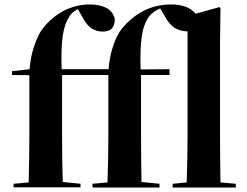

<svg xmlns="http://www.w3.org/2000/svg" viewBox="-20 -850 1112 863"><path d="M969 -238Q969 -189 969.5 -136.5Q970 -84 971 -30L1040 -24V-7H756V-24L819 -30Q821 -84 822 -137Q823 -190 823 -238V-709Q793 -709 768 -723Q743 -737 720 -778L700 -812Q667 -798 651 -777Q625 -742 617 -685.5Q609 -629 612 -538L742 -539V-513H614V-238Q614 -188 614.5 -137.5Q615 -87 616 -32L697 -24V-7H397L395 -24L463 -30Q465 -86 466 -136.5Q467 -187 467 -238V-513H259V-238Q259 -141 262 -32L342 -24V-8H41V-24L109 -30Q110 -86 111 -136.5Q112 -187 112 -238V-512L34 -513V-530L113 -539Q117 -585 126.5 -619.5Q136 -654 148 -680.5Q160 -707 175 -725.5Q190 -744 206 -759Q248 -797 293 -813.5Q338 -830 383 -830Q428 -830 458 -814.5Q488 -799 496 -764Q496 -738 483.5 -723Q471 -708 441 -708Q417 -708 394 -721Q371 -734 350 -774L330 -809Q315 -801 306.5 -793.5Q298 -786 292 -776Q269 -741 261.5 -685.5Q254 -630 257 -539H468Q472 -585 481.5 -620Q491 -655 503.5 -681Q516 -707 532 -726Q548 -745 565 -760Q609 -798 654.5 -814Q700 -830 749 -830Q784 -830 812.5 -820.5Q841 -811 859 -788L966 -818L971 -814L969 -656V-238Z"/></svg>

Font: XinYuGongZhangJiaSongA
Style: Regular
Weight: 900
Designer: XinYuGong
Foundry: Adobe Systems Incorporated
Version: Version 1.00